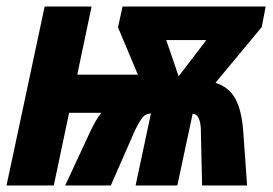

<svg xmlns="http://www.w3.org/2000/svg" viewBox="-22 -569 836 589"><path d="M-2 0 115 -549H259L215 -340H401L340 -485L354 -549H793L781 -486L639 -315Q680 -302 699.5 -267Q719 -232 724 -169L736 0H598L594 -177Q591 -219 569 -220L522 0H394L441 -221Q425 -220 416 -209.5Q407 -199 392 -169L318 0H178L257 -170Q265 -186 272.5 -199Q280 -212 289 -223H190L143 0ZM526 -335 611 -446H488Z"/></svg>

Font: Noto Sans Condensed ExtraBold
Style: Italic
Weight: 800
Width: 3
Italic angle: -12°
Designer: Monotype Design Team
Foundry: Monotype Imaging Inc.
Version: Version 2.013; ttfautohint (v1.8.4.7-5d5b)